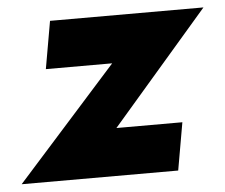

<svg xmlns="http://www.w3.org/2000/svg" viewBox="-57 -505 645 551"><g transform="rotate(-5 266.0 -230.0)"><path d="M273 -323 -16 0H435L459 -137H269L548 -460H106L82 -323Z"/></g></svg>

Font: Jost
Style: Bold Italic
Weight: 700
Italic angle: -5°
Version: Version 3.710